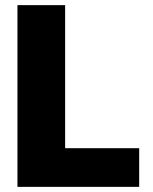

<svg xmlns="http://www.w3.org/2000/svg" viewBox="-20 -727 594 747"><path d="M47.9 -707H233.4V-150.4H521.5V0H47.9Z"/></svg>

Font: Pretendard JP Black
Style: Regular
Weight: 900
Designer: Base glyphs from Inter by Rasmus Andersson; Hangeul glyphs from Noto Sans CJK(Source Han Sans) by Jang Soo-young and Kan
Foundry: Kil Hyung-jin
Version: Version 1.309